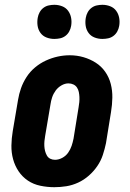

<svg xmlns="http://www.w3.org/2000/svg" viewBox="-20 -771 540 799"><path d="M206 8Q177 8 148 2Q119 -4 96 -19.5Q73 -35 57.5 -58Q42 -81 34.5 -108.5Q27 -136 27.5 -165.5Q28 -195 33 -225L55 -355Q59 -380 67.5 -404Q76 -428 90.5 -450.5Q105 -473 126 -490.5Q147 -508 171 -519Q195 -530 220 -535.5Q245 -541 270 -541Q300 -541 327.5 -533Q355 -525 378.5 -510Q402 -495 418 -472Q434 -449 441 -421.5Q448 -394 447.5 -364.5Q447 -335 442 -305L421 -175Q416 -151 408 -126.5Q400 -102 385 -80Q370 -58 349.5 -40Q329 -22 305 -11Q281 0 256 4Q231 8 206 8ZM209 -106Q224 -106 239 -114Q254 -122 263.5 -135.5Q273 -149 278 -164Q283 -179 286 -194L307 -324Q309 -335 310 -346Q311 -357 310.5 -367.5Q310 -378 308 -388Q306 -398 300.5 -406.5Q295 -415 285.5 -419.5Q276 -424 265 -424Q250 -424 235.5 -415.5Q221 -407 211.5 -394Q202 -381 197 -366Q192 -351 190 -336L168 -206Q166 -195 165 -184.5Q164 -174 164.5 -163.5Q165 -153 167.5 -143Q170 -133 175 -124Q180 -115 189 -110.5Q198 -106 209 -106ZM406 -609Q389 -609 373.5 -615Q358 -621 348.5 -634Q339 -647 336.5 -663.5Q334 -680 337 -697Q339 -709 345 -720Q351 -731 361 -738.5Q371 -746 383 -748.5Q395 -751 406 -751Q423 -751 438.5 -745Q454 -739 463.5 -726Q473 -713 476 -696.5Q479 -680 476 -663Q474 -651 468 -640Q462 -629 452 -621.5Q442 -614 430 -611.5Q418 -609 406 -609ZM206 -609Q189 -609 173.5 -615Q158 -621 148.5 -634Q139 -647 136.5 -663.5Q134 -680 137 -697Q139 -709 145 -720Q151 -731 161 -738.5Q171 -746 183 -748.5Q195 -751 206 -751Q223 -751 238.5 -745Q254 -739 263.5 -726Q273 -713 276 -696.5Q279 -680 276 -663Q274 -651 268 -640Q262 -629 252 -621.5Q242 -614 230 -611.5Q218 -609 206 -609Z"/></svg>

Font: Iosevka Curly Slab HvObl
Style: Regular
Weight: 900
Italic angle: -9°
Monospace: yes
Designer: Belleve Invis
Foundry: Belleve Invis
Version: Version 11.1.0; ttfautohint (v1.8.3)